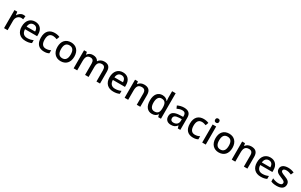

<svg xmlns="http://www.w3.org/2000/svg" viewBox="348 -2855 7782 4960"><g transform="rotate(30 4239.0 -375.0)"><path d="M349 -549C275 -549 219 -501 185 -443H181L167 -539H83V0H189V-284C189 -390 262 -452 343 -452C360 -452 382 -449 397 -445L408 -544C392 -547 368 -549 349 -549Z M700 -549C555 -549 457 -446 457 -265C457 -84 565 10 722 10C798 10 848 -1 902 -26V-114C845 -89 795 -76 726 -76C626 -76 569 -136 566 -247H928V-305C928 -455 841 -549 700 -549ZM700 -467C783 -467 821 -409 822 -325H568C576 -416 624 -467 700 -467Z M1277 10C1342 10 1384 -1 1423 -23V-115C1384 -94 1339 -79 1280 -79C1187 -79 1138 -144 1138 -267C1138 -394 1185 -459 1284 -459C1322 -459 1366 -446 1403 -432L1435 -518C1400 -535 1345 -549 1285 -549C1137 -549 1029 -465 1029 -266C1029 -75 1128 10 1277 10Z M2025 -270C2025 -449 1920 -549 1773 -549C1616 -549 1519 -449 1519 -270C1519 -91 1625 10 1770 10C1926 10 2025 -91 2025 -270ZM1628 -270C1628 -392 1671 -461 1771 -461C1872 -461 1916 -392 1916 -270C1916 -149 1872 -77 1772 -77C1672 -77 1628 -149 1628 -270Z M2763 -549C2695 -549 2629 -521 2594 -462H2586C2559 -521 2503 -549 2422 -549C2358 -549 2297 -523 2264 -467H2258L2243 -539H2159V0H2265V-272C2265 -394 2297 -462 2398 -462C2467 -462 2500 -420 2500 -337V0H2605V-290C2605 -401 2643 -462 2739 -462C2808 -462 2840 -420 2840 -337V0H2946V-351C2946 -490 2884 -549 2763 -549Z M3320 -549C3175 -549 3077 -446 3077 -265C3077 -84 3185 10 3342 10C3418 10 3468 -1 3522 -26V-114C3465 -89 3415 -76 3346 -76C3246 -76 3189 -136 3186 -247H3548V-305C3548 -455 3461 -549 3320 -549ZM3320 -467C3403 -467 3441 -409 3442 -325H3188C3196 -416 3244 -467 3320 -467Z M3953 -549C3885 -549 3820 -523 3785 -467H3779L3764 -539H3680V0H3786V-272C3786 -394 3821 -462 3931 -462C4007 -462 4042 -420 4042 -336V0H4147V-351C4147 -490 4078 -549 3953 -549Z M4495 10C4577 10 4627 -26 4658 -72H4663L4681 0H4764V-760H4658V-558C4658 -531 4663 -488 4666 -470H4660C4628 -514 4578 -549 4497 -549C4366 -549 4279 -453 4279 -268C4279 -84 4365 10 4495 10ZM4520 -77C4432 -77 4388 -145 4388 -266C4388 -388 4432 -462 4519 -462C4629 -462 4662 -393 4662 -267V-251C4661 -134 4624 -77 4520 -77Z M5139 -549C5067 -549 4999 -528 4948 -502L4982 -425C5028 -447 5079 -466 5134 -466C5199 -466 5237 -437 5237 -358V-328L5145 -325C4974 -320 4892 -263 4892 -153C4892 -41 4964 10 5061 10C5151 10 5194 -16 5241 -75H5245L5266 0H5341V-365C5341 -491 5274 -549 5139 -549ZM5164 -257 5236 -259V-212C5236 -118 5174 -72 5091 -72C5038 -72 5001 -96 5001 -152C5001 -215 5041 -252 5164 -257Z M5721 10C5786 10 5828 -1 5867 -23V-115C5828 -94 5783 -79 5724 -79C5631 -79 5582 -144 5582 -267C5582 -394 5629 -459 5728 -459C5766 -459 5810 -446 5847 -432L5879 -518C5844 -535 5789 -549 5729 -549C5581 -549 5473 -465 5473 -266C5473 -75 5572 10 5721 10Z M6048 -744C6014 -744 5987 -727 5987 -683C5987 -640 6014 -622 6048 -622C6080 -622 6108 -640 6108 -683C6108 -727 6080 -744 6048 -744ZM6100 -539H5994V0H6100Z M6741 -270C6741 -449 6636 -549 6489 -549C6332 -549 6235 -449 6235 -270C6235 -91 6341 10 6486 10C6642 10 6741 -91 6741 -270ZM6344 -270C6344 -392 6387 -461 6487 -461C6588 -461 6632 -392 6632 -270C6632 -149 6588 -77 6488 -77C6388 -77 6344 -149 6344 -270Z M7148 -549C7080 -549 7015 -523 6980 -467H6974L6959 -539H6875V0H6981V-272C6981 -394 7016 -462 7126 -462C7202 -462 7237 -420 7237 -336V0H7342V-351C7342 -490 7273 -549 7148 -549Z M7717 -549C7572 -549 7474 -446 7474 -265C7474 -84 7582 10 7739 10C7815 10 7865 -1 7919 -26V-114C7862 -89 7812 -76 7743 -76C7643 -76 7586 -136 7583 -247H7945V-305C7945 -455 7858 -549 7717 -549ZM7717 -467C7800 -467 7838 -409 7839 -325H7585C7593 -416 7641 -467 7717 -467Z M8435 -152C8435 -241 8376 -276 8277 -314C8176 -353 8146 -370 8146 -409C8146 -445 8180 -466 8244 -466C8295 -466 8344 -450 8391 -430L8426 -511C8371 -535 8315 -549 8249 -549C8125 -549 8043 -498 8043 -404C8043 -315 8101 -281 8204 -240C8310 -199 8332 -178 8332 -142C8332 -100 8299 -72 8219 -72C8159 -72 8091 -93 8044 -116V-23C8089 -1 8140 10 8216 10C8354 10 8435 -46 8435 -152Z"/></g></svg>

Font: Noto Sans Gunjala Gondi Medium
Style: Regular
Weight: 500
Designer: Ek Type
Foundry: Ek Type
Version: Version 1.004